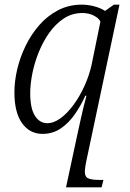

<svg xmlns="http://www.w3.org/2000/svg" viewBox="-20 -566 559 826"><path d="M313 12Q318 -11 325 -43Q332 -75 339.5 -106Q347 -137 352 -154H347Q328 -112 302 -74.5Q276 -37 241.5 -13.5Q207 10 163 10Q108 10 75 -36Q42 -82 42 -169Q42 -216 54 -267.5Q66 -319 90 -368.5Q114 -418 149 -458Q184 -498 230 -522Q276 -546 332 -546Q358 -546 385 -539Q412 -532 432 -519L470 -546H494L353 119Q349 137 347 151.5Q345 166 345 173Q345 195 360 201.5Q375 208 407 208H425L417 240H264ZM183 -36Q212 -36 241.5 -58Q271 -80 297.5 -116.5Q324 -153 344 -197.5Q364 -242 374 -287L412 -473Q405 -488 383.5 -499Q362 -510 334 -510Q290 -510 254.5 -486.5Q219 -463 192 -425Q165 -387 146.5 -341Q128 -295 119 -249Q110 -203 110 -166Q110 -99 130.5 -67.5Q151 -36 183 -36Z"/></svg>

Font: Noto Serif Light
Style: Italic
Weight: 300
Italic angle: -12°
Designer: Monotype Design Team
Foundry: Monotype Imaging Inc.
Version: Version 2.013